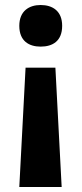

<svg xmlns="http://www.w3.org/2000/svg" viewBox="-20 -632 326 766"><path d="M228 -529C228 -588 190 -612 142 -612C96 -612 57 -588 57 -529C57 -468 96 -446 142 -446C190 -446 228 -468 228 -529ZM82 -362 57 114H226L201 -362Z"/></svg>

Font: Noto Sans Malayalam UI
Style: Bold
Weight: 700
Designer: Jelle Bosma - Monotype Design Team
Foundry: Monotype Imaging Inc.
Version: Version 2.104